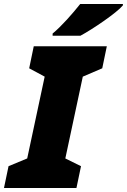

<svg xmlns="http://www.w3.org/2000/svg" viewBox="-56 -947 639 967"><path d="M209 -767H349C411 -800 534 -884 563 -920V-927H348C310 -879 255 -816 209 -778ZM-36 0H329L352 -110L273 -149L361 -561L459 -603L482 -714H114L91 -603L169 -561L81 -149L-13 -110Z"/></svg>

Font: Noto Sans UI Black
Style: Italic
Weight: 900
Italic angle: -372°
Designer: Monotype Design Team
Foundry: Monotype Imaging Inc.
Version: Version 1.901